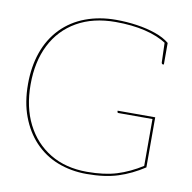

<svg xmlns="http://www.w3.org/2000/svg" viewBox="-80 -788 878 876"><g transform="rotate(10 359.0 -350.0)"><path d="M377 8Q305 8 243 -16Q181 -40 135 -89Q92 -135 67.5 -200.5Q43 -266 43 -350Q43 -430 66 -496.5Q89 -563 136 -612Q183 -660 247.5 -684Q312 -708 388 -708Q438 -708 485.5 -701Q533 -694 573 -680Q613 -666 638 -645V-639L628 -641Q586 -669 525 -683.5Q464 -698 388 -698Q284 -698 209 -655Q134 -612 94.5 -534Q55 -456 55 -350Q55 -245 94.5 -167Q134 -89 206 -45.5Q278 -2 377 -2Q458 -2 515.5 -20Q573 -38 630 -74V-291H473Q470 -291 468.5 -292.5Q467 -294 467 -296V-301H641V-69Q583 -31 522 -11.5Q461 8 377 8ZM624 -645 638 -639V-545H632Q630 -545 628.5 -547.5Q627 -550 627 -552Z"/></g></svg>

Font: Aleo Thin
Style: Regular
Weight: 250
Designer: Alessio Laiso
Foundry: Alessio Laiso
Version: Version 2.001;gftools[0.9.29]